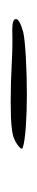

<svg xmlns="http://www.w3.org/2000/svg" viewBox="128 -388 71 368"><g transform="rotate(-90 164.0 -203.5)"><path d="M167 -188Q134 -188 105.5 -190Q77 -192 65 -196Q60 -198 71 -206Q82 -214 96 -216Q109 -218 123.5 -218.5Q138 -219 154 -219Q189 -219 226 -217Q263 -215 291 -216Q312 -216 312 -209Q312 -202 287 -195Q274 -192 239.5 -190Q205 -188 167 -188Z"/></g></svg>

Font: Festive
Style: Regular
Weight: 400
Designer: Robert E. Leuschke
Foundry: Robert E. Leuschke
Version: Version 1.101; ttfautohint (v1.8.3)